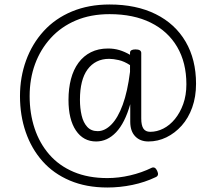

<svg xmlns="http://www.w3.org/2000/svg" viewBox="-20 -683 947 855"><path d="M285 -238Q285 -289 296 -331Q307 -373 329.5 -403.5Q352 -434 385 -450.5Q418 -467 461 -467Q488 -467 511.5 -460Q535 -453 559 -439V-448Q559 -456 565.5 -459.5Q572 -463 583 -463Q596 -463 602.5 -459Q609 -455 609 -447V-155Q609 -125 618.5 -110.5Q628 -96 649 -96Q679 -96 707.5 -110.5Q736 -125 759 -153Q782 -181 796 -220Q810 -259 810 -308Q810 -404 769 -474Q728 -544 651.5 -582Q575 -620 468 -620Q384 -620 318 -592Q252 -564 206 -513.5Q160 -463 136 -397.5Q112 -332 112 -255Q112 -178 134 -111.5Q156 -45 199.5 5Q243 55 308 82.5Q373 110 458 110Q508 110 559.5 98Q611 86 656 64Q671 58 680 78Q690 99 673 106Q625 129 569.5 140.5Q514 152 458 152Q364 152 291 121Q218 90 169 34.5Q120 -21 94.5 -95Q69 -169 69 -255Q69 -339 96 -413.5Q123 -488 174.5 -544.5Q226 -601 300.5 -632Q375 -663 468 -663Q587 -663 673.5 -620Q760 -577 806.5 -497.5Q853 -418 853 -310Q853 -252 836 -204.5Q819 -157 789 -123.5Q759 -90 721 -71.5Q683 -53 641 -53Q604 -53 582 -76Q560 -99 560 -141Q560 -161 560 -181Q560 -201 560 -219Q536 -135 497 -94Q458 -53 408 -53Q351 -53 318 -102Q285 -151 285 -238ZM336 -239Q336 -201 343.5 -169Q351 -137 368.5 -118Q386 -99 415 -99Q447 -99 476 -128.5Q505 -158 526.5 -216.5Q548 -275 559 -363V-393Q533 -410 508.5 -415.5Q484 -421 466 -421Q435 -421 411 -409Q387 -397 370 -374Q353 -351 344.5 -317Q336 -283 336 -239Z"/></svg>

Font: Playwrite FR Moderne ExtraLight
Style: Regular
Weight: 250
Version: Version 1.002